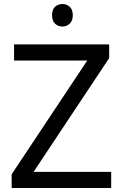

<svg xmlns="http://www.w3.org/2000/svg" viewBox="-20 -935 612 955"><path d="M533 0H38V-68L414 -634H50V-714H523V-646L147 -80H533ZM291 -915Q311 -915 326.5 -901.5Q342 -888 342 -859Q342 -831 326.5 -817Q311 -803 291 -803Q269 -803 254 -817Q239 -831 239 -859Q239 -888 254 -901.5Q269 -915 291 -915Z"/></svg>

Font: Noto Sans Siddham
Style: Regular
Weight: 400
Designer: Monotype Design Team
Foundry: Monotype Imaging Inc.
Version: Version 2.004; ttfautohint (v1.8.4.7-5d5b)